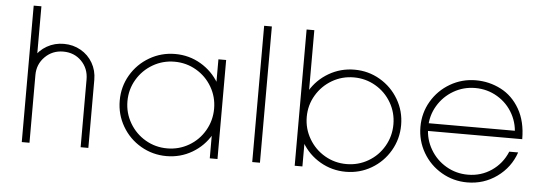

<svg xmlns="http://www.w3.org/2000/svg" viewBox="-48 -844 2807 991"><g transform="rotate(5 1356.0 -349.0)"><path d="M263 -523Q311 -523 350.5 -500.5Q390 -478 412.5 -439Q435 -400 435 -352V1H395V-350Q395 -407 357.5 -445Q320 -483 263 -483Q207 -483 168.5 -444.5Q130 -406 130 -350V1H90V-352Q90 -400 113 -439Q136 -478 175.5 -500.5Q215 -523 263 -523ZM90 -706H130V0H90Z M575 -257Q575 -329 610.5 -389.5Q646 -450 707 -485.5Q768 -521 840 -521Q912 -521 972.5 -485.5Q1033 -450 1068.5 -389.5Q1104 -329 1104 -257Q1104 -185 1068.5 -124Q1033 -63 972.5 -27.5Q912 8 840 8Q768 8 707 -27.5Q646 -63 610.5 -124Q575 -185 575 -257ZM1064 -257Q1064 -318 1034 -369.5Q1004 -421 952.5 -451Q901 -481 840 -481Q779 -481 727.5 -451Q676 -421 645.5 -369.5Q615 -318 615 -257Q615 -196 645.5 -144Q676 -92 727.5 -62Q779 -32 840 -32Q901 -32 952.5 -62Q1004 -92 1034 -144Q1064 -196 1064 -257ZM1064 -513H1104V0H1064Z M1284 -706H1324V0H1284Z M1504 -257Q1504 -329 1539.5 -389.5Q1575 -450 1636 -485.5Q1697 -521 1769 -521Q1841 -521 1901.5 -485.5Q1962 -450 1997.5 -389.5Q2033 -329 2033 -257Q2033 -185 1997.5 -124Q1962 -63 1901.5 -27.5Q1841 8 1769 8Q1697 8 1636 -27.5Q1575 -63 1539.5 -124Q1504 -185 1504 -257ZM1504 -706H1544V-151V-112V0H1504ZM1993 -257Q1993 -318 1963 -369.5Q1933 -421 1881.5 -451Q1830 -481 1769 -481Q1708 -481 1656.5 -451Q1605 -421 1574.5 -369.5Q1544 -318 1544 -257Q1544 -196 1574.5 -144Q1605 -92 1656.5 -62Q1708 -32 1769 -32Q1830 -32 1881.5 -62Q1933 -92 1963 -144Q1993 -196 1993 -257Z M2133 -257Q2133 -329 2168.5 -389.5Q2204 -450 2265 -485.5Q2326 -521 2398 -521Q2467 -521 2527.5 -490Q2588 -459 2625 -395Q2662 -331 2662 -239H2145V-279H2652L2621 -247Q2624 -310 2595 -364Q2566 -418 2513.5 -449.5Q2461 -481 2398 -481Q2337 -481 2285.5 -451Q2234 -421 2203.5 -369.5Q2173 -318 2173 -257Q2173 -196 2203.5 -144Q2234 -92 2285.5 -62Q2337 -32 2398 -32Q2466 -32 2520.5 -69Q2575 -106 2601 -169H2647Q2620 -90 2552 -41Q2484 8 2398 8Q2326 8 2265 -27.5Q2204 -63 2168.5 -124Q2133 -185 2133 -257Z"/></g></svg>

Font: Lineal Thin
Style: Regular
Weight: 200
Designer: Created by Frank Adebiaye with contributions from Anton Moglia & Ariel Martín Pérez
Created by Frank ADEBIAYE with FontF
Foundry: Velvetyne Type Foundry
Version: Version 2.000;Glyphs 3.2 (3227)